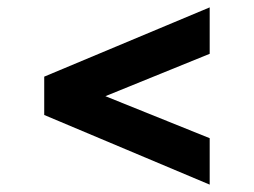

<svg xmlns="http://www.w3.org/2000/svg" viewBox="-20 -609 690 521"><path d="M549 -108 100 -297V-401L549 -589V-463L266 -348L549 -234Z"/></svg>

Font: REM SemiBold
Style: Regular
Weight: 600
Designer: Octavio Pardo
Foundry: Ashler Design
Version: Version 1.005;gftools[0.9.28]